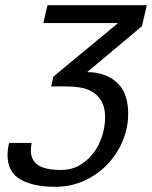

<svg xmlns="http://www.w3.org/2000/svg" viewBox="-20 -520 586 740"><path d="M186 -225 435 -431H147L163 -500H546L527 -419L316 -242Q386 -242 430 -202.5Q474 -163 474 -82Q474 -27 452.5 24Q431 75 393.5 114Q356 153 304.5 176.5Q253 200 193 200Q108 200 58.5 171.5Q9 143 9 77Q9 57 15 31H102Q99 46 99 60Q99 98 127 116.5Q155 135 215 135Q256 135 287.5 116.5Q319 98 341 68.5Q363 39 374 3Q385 -33 385 -67Q385 -105 372 -128.5Q359 -152 338 -165Q317 -178 290 -182.5Q263 -187 234 -187H177Z"/></svg>

Font: Perun
Style: Italic
Weight: 400
Italic angle: -12°
Foundry: Copyright (c) Stefan Peev, Context Ltd, 2016
Version: Version 1.027